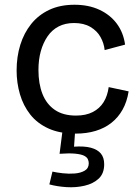

<svg xmlns="http://www.w3.org/2000/svg" viewBox="-20 -550 587 809"><path d="M299 13Q232 13 184.5 -8.5Q137 -30 107.5 -67.5Q78 -105 64 -153Q50 -201 50 -253Q50 -311 65.5 -361Q81 -411 111.5 -449Q142 -487 187.5 -508.5Q233 -530 294 -530Q353 -530 398.5 -509Q444 -488 472 -450.5Q500 -413 507 -362L421 -339Q418 -368 403.5 -394Q389 -420 361 -436.5Q333 -453 292 -453Q255 -453 227 -438.5Q199 -424 180.5 -397Q162 -370 152 -334.5Q142 -299 142 -255Q142 -197 159 -154Q176 -111 211 -87Q246 -63 300 -63Q342 -63 371 -78Q400 -93 416.5 -119.5Q433 -146 438 -183L522 -165Q515 -121 496.5 -88Q478 -55 449.5 -32.5Q421 -10 383 1.5Q345 13 299 13ZM188 227 201 173Q218 177 244 180Q270 183 295 181Q320 179 337 169Q354 159 354 138Q354 129 350 120.5Q346 112 334 106Q322 100 297 97.5Q272 95 231 98L244 -4H297L292 68Q335 65 363 72.5Q391 80 405 97Q419 114 419 142Q419 181 396 202.5Q373 224 336.5 232.5Q300 241 260.5 238.5Q221 236 188 227Z"/></svg>

Font: Bricolage Grotesque 20pt
Style: Regular
Weight: 400
Version: Version 1.001;gftools[0.9.33.dev8+g029e19f]